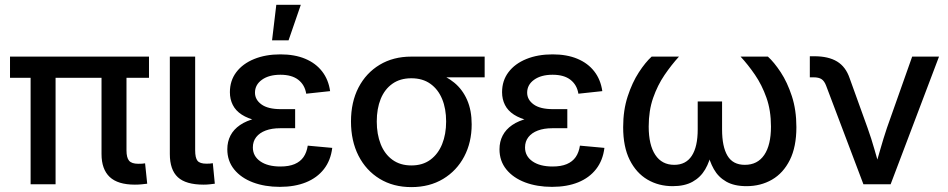

<svg xmlns="http://www.w3.org/2000/svg" viewBox="-20 -764 3930 796"><path d="M539.1 1.5Q468.3 1.5 434.6 -30.5Q400.9 -62.5 400.9 -125.5V-503.4H504.4V-140.6Q504.4 -110.4 515.1 -97.7Q525.9 -85 553.2 -85Q563 -85 569.3 -85.4Q575.7 -85.9 581.5 -86.9L590.3 -2.4Q580.1 -1 567.1 0.2Q554.2 1.5 539.1 1.5ZM106.9 0V-503.4H210.4V0ZM21.5 -441.4V-529.3H597.7V-441.4Z M824.2 1.5Q750.5 1.5 717.3 -29.3Q684.1 -60.1 684.1 -125.5V-529.3H789.1V-141.1Q789.1 -109.4 798.8 -97.4Q808.6 -85.4 835.9 -85.4Q844.2 -85.4 850.8 -85.9Q857.4 -86.4 862.3 -87.4L870.6 -2.4Q861.3 -1 849.1 0.2Q836.9 1.5 824.2 1.5Z M1140.1 10.7Q1078.1 10.7 1028.8 -7.8Q979.5 -26.4 950.9 -61.5Q922.4 -96.7 922.4 -145Q922.4 -176.8 935.5 -202.1Q948.7 -227.5 975.1 -245.6Q1001.5 -263.7 1041 -273.4Q1080.6 -283.2 1133.3 -283.2H1203.6V-232.4H1141.1Q1106.9 -232.4 1081.5 -222.9Q1056.2 -213.4 1042.2 -195.6Q1028.3 -177.7 1028.3 -152.8Q1028.3 -116.7 1059.1 -95.2Q1089.8 -73.7 1142.6 -73.7Q1177.7 -73.7 1201.4 -83.7Q1225.1 -93.8 1238.3 -112.8Q1251.5 -131.8 1255.9 -160.2L1357.4 -150.9Q1351.1 -99.1 1323 -63Q1294.9 -26.9 1248.5 -8.1Q1202.1 10.7 1140.1 10.7ZM1137.7 -254.9Q1084.5 -254.9 1045.9 -263.7Q1007.3 -272.5 982.2 -288.8Q957 -305.2 945.1 -328.9Q933.1 -352.5 933.1 -381.8Q933.1 -429.7 959.7 -464.8Q986.3 -500 1033.7 -519.3Q1081.1 -538.6 1142.6 -538.6Q1201.7 -538.6 1245.4 -520.3Q1289.1 -502 1315.4 -468Q1341.8 -434.1 1348.6 -386.2L1249.5 -375.5Q1243.7 -412.1 1216.8 -433.1Q1189.9 -454.1 1142.6 -454.1Q1094.7 -454.1 1065.9 -433.3Q1037.1 -412.6 1037.1 -379.9Q1037.1 -350.6 1064 -331.1Q1090.8 -311.5 1144.5 -311.5H1203.6V-254.9ZM1107.9 -596.7 1125.5 -744.1H1227.1L1176.3 -596.7Z M1685.5 11.7Q1610.4 11.7 1554 -22.7Q1497.6 -57.1 1466.3 -118.4Q1435.1 -179.7 1435.1 -260.3Q1435.1 -340.8 1466.3 -401.1Q1497.6 -461.4 1554 -495.4Q1610.4 -529.3 1685.1 -529.3H1989.3V-443.4H1773.9L1685.1 -439.5Q1638.7 -439.5 1606.7 -416.7Q1574.7 -394 1558.3 -353.8Q1542 -313.5 1542 -260.3Q1542 -207.5 1558.3 -166.3Q1574.7 -125 1606.9 -101.6Q1639.2 -78.1 1685.5 -78.1Q1732.4 -78.1 1764.4 -101.8Q1796.4 -125.5 1813 -166.5Q1829.6 -207.5 1829.6 -260.3Q1829.6 -313.5 1813 -353.5Q1796.4 -393.6 1764.4 -416.5Q1732.4 -439.5 1685.5 -439.5V-477.1Q1738.8 -477.1 1784.2 -463.1Q1829.6 -449.2 1863.5 -421.1Q1897.5 -393.1 1916.5 -349.9Q1935.5 -306.6 1935.5 -248.5Q1935.5 -173.8 1904.5 -115Q1873.5 -56.2 1817.1 -22.2Q1760.7 11.7 1685.5 11.7Z M2268.6 10.7Q2206.5 10.7 2157.2 -7.8Q2107.9 -26.4 2079.3 -61.5Q2050.8 -96.7 2050.8 -145Q2050.8 -176.8 2064 -202.1Q2077.1 -227.5 2103.5 -245.6Q2129.9 -263.7 2169.4 -273.4Q2209 -283.2 2261.7 -283.2H2332V-232.4H2269.5Q2235.4 -232.4 2210 -222.9Q2184.6 -213.4 2170.7 -195.6Q2156.7 -177.7 2156.7 -152.8Q2156.7 -116.7 2187.5 -95.2Q2218.3 -73.7 2271 -73.7Q2306.2 -73.7 2329.8 -83.7Q2353.5 -93.8 2366.7 -112.8Q2379.9 -131.8 2384.3 -160.2L2485.8 -150.9Q2479.5 -99.1 2451.4 -63Q2423.3 -26.9 2377 -8.1Q2330.6 10.7 2268.6 10.7ZM2266.1 -254.9Q2212.9 -254.9 2174.3 -263.7Q2135.7 -272.5 2110.6 -288.8Q2085.4 -305.2 2073.5 -328.9Q2061.5 -352.5 2061.5 -381.8Q2061.5 -429.7 2088.1 -464.8Q2114.7 -500 2162.1 -519.3Q2209.5 -538.6 2271 -538.6Q2330.1 -538.6 2373.8 -520.3Q2417.5 -502 2443.8 -468Q2470.2 -434.1 2477.1 -386.2L2377.9 -375.5Q2372.1 -412.1 2345.2 -433.1Q2318.4 -454.1 2271 -454.1Q2223.1 -454.1 2194.3 -433.3Q2165.5 -412.6 2165.5 -379.9Q2165.5 -350.6 2192.4 -331.1Q2219.2 -311.5 2272.9 -311.5H2332V-254.9Z M2769 7.8Q2710.4 7.8 2664.1 -19.5Q2617.7 -46.9 2590.6 -101.1Q2563.5 -155.3 2563.5 -236.8Q2563.5 -307.1 2582.3 -364.5Q2601.1 -421.9 2628.4 -463.9Q2655.8 -505.9 2681.6 -529.3H2794.9Q2763.7 -495.1 2734.9 -452.9Q2706.1 -410.6 2687.7 -357.9Q2669.4 -305.2 2669.4 -239.3Q2669.4 -163.1 2696.8 -121.8Q2724.1 -80.6 2775.4 -80.6Q2823.7 -80.6 2848.1 -118.2Q2872.6 -155.8 2872.6 -227.5V-343.3H2973.6V-227.5Q2973.6 -155.8 2996.1 -118.2Q3018.6 -80.6 3067.9 -80.6Q3120.6 -80.6 3148.4 -121.6Q3176.3 -162.6 3176.3 -239.3Q3176.3 -306.2 3157.5 -359.1Q3138.7 -412.1 3109.9 -454.1Q3081.1 -496.1 3050.3 -529.3H3163.6Q3189.5 -505.9 3216.8 -464.4Q3244.1 -422.9 3262.9 -365.5Q3281.7 -308.1 3281.7 -236.8Q3281.7 -155.3 3254.6 -100.8Q3227.5 -46.4 3180.7 -19.3Q3133.8 7.8 3074.7 7.8Q3023.9 7.8 2991 -11Q2958 -29.8 2939.5 -62.7Q2920.9 -95.7 2912.1 -137.7H2930.7Q2922.9 -94.7 2903.6 -61.8Q2884.3 -28.8 2851.3 -10.5Q2818.4 7.8 2769 7.8Z M3559.6 0 3404.8 -409.2Q3397.5 -428.2 3386 -435.8Q3374.5 -443.4 3353.5 -443.4H3337.4V-530.8H3356Q3414.6 -530.8 3450.4 -509Q3486.3 -487.3 3502.4 -439.9L3576.7 -233.9Q3592.8 -189 3605.5 -144Q3618.2 -99.1 3631.3 -54.2H3603.5Q3616.7 -99.1 3629.4 -144Q3642.1 -189 3657.2 -233.9L3761.7 -529.3H3873L3672.4 0Z"/></svg>

Font: Inter 24pt Medium
Style: Regular
Weight: 500
Designer: Rasmus Andersson
Foundry: rsms
Version: Version 4.001;git-66647c0bb